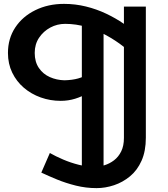

<svg xmlns="http://www.w3.org/2000/svg" viewBox="-20 -720 864 990"><path d="M478 250Q423 250 371 237Q319 224 274 205.5Q229 187 193 170L237 69Q267 86 305.5 102.5Q344 119 385.5 129.5Q427 140 467 140Q492 140 518.5 132Q545 124 568 106.5Q591 89 605 60.5Q619 32 619 -9V-686H732V-10Q732 59 710 108.5Q688 158 650.5 189Q613 220 568 235Q523 250 478 250ZM402 206V-674L514 -586V206ZM293 -200Q239 -200 190 -217.5Q141 -235 103 -267.5Q65 -300 43 -345.5Q21 -391 21 -447Q21 -521 58.5 -578Q96 -635 162 -667.5Q228 -700 310 -700Q368 -700 423 -686.5Q478 -673 527.5 -649.5Q577 -626 617.5 -598Q658 -570 686 -540V-418Q657 -448 617 -479.5Q577 -511 529 -537.5Q481 -564 427 -580.5Q373 -597 316 -597Q275 -597 239.5 -578Q204 -559 181.5 -525.5Q159 -492 159 -447Q159 -401 180.5 -369.5Q202 -338 237 -322.5Q272 -307 312 -306Q353 -307 383 -315.5Q413 -324 439 -340.5Q465 -357 492 -380V-282Q465 -259 434 -240.5Q403 -222 367.5 -211Q332 -200 293 -200Z"/></svg>

Font: BioRhyme ExtraBold
Style: Bold
Weight: 700
Version: Version 1.600;gftools[0.9.33]